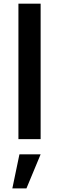

<svg xmlns="http://www.w3.org/2000/svg" viewBox="-20 -755 320 1042"><path d="M200.5 0V-735H80V0ZM123.5 267.5H47L85.5 82.5H200.5Z"/></svg>

Font: Hauora
Style: Bold
Weight: 700
Designer: Wayne Shih
Foundry: WCYS
Version: Version 1.001;hotconv 1.0.109;makeotfexe 2.5.65596